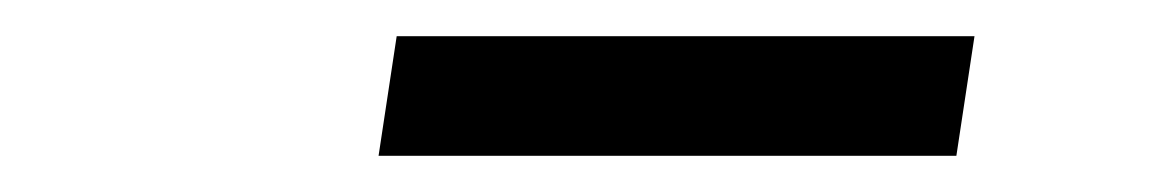

<svg xmlns="http://www.w3.org/2000/svg" viewBox="-20 -705 640 106"><path d="M189 -619 199 -685H518L508 -619Z"/></svg>

Font: Chivo Mono Medium
Style: Italic
Weight: 500
Italic angle: -8.05°
Monospace: yes
Designer: Hector Gatti
Foundry: Omnibus-Type
Version: Version 1.008